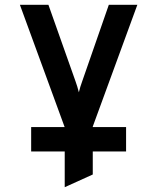

<svg xmlns="http://www.w3.org/2000/svg" viewBox="-20 -531 656 801"><path d="M250 250V0L63 -511H182L295 -192Q299 -181 302.5 -169.5Q306 -158 309 -146Q312 -158 315.2 -169Q318.5 -180 323 -192L434 -511H553L367 -3V197ZM110 101V-1H506V101Z"/></svg>

Font: Overpass Mono Light
Style: Regular
Weight: 300
Monospace: yes
Designer: Delve Withrington, Dave Bailey
Foundry: Delve Fonts LLC
Version: Version 4.000